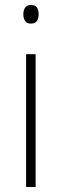

<svg xmlns="http://www.w3.org/2000/svg" viewBox="-20 -745 245 765"><path d="M103 -725Q121 -725 127.5 -714.5Q134 -704 134 -688Q134 -672 127 -661.5Q120 -651 103 -651Q87 -651 80 -661.5Q73 -672 73 -688Q73 -704 80 -714.5Q87 -725 103 -725ZM122 -529V0H84V-529Z"/></svg>

Font: Noto Sans Armenian SemiCondensed ExtraLight
Style: Regular
Weight: 200
Width: 4
Designer: Monotype Design Team
Foundry: Monotype Imaging Inc.
Version: Version 2.008; ttfautohint (v1.8.4.7-5d5b)